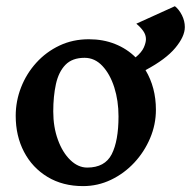

<svg xmlns="http://www.w3.org/2000/svg" viewBox="-20 -598 628 632"><path d="M253.4 14.6Q186.5 14.6 136.5 -15.6Q86.4 -45.9 59.1 -98.1Q31.7 -150.4 31.7 -216.8Q31.7 -265.1 49.3 -310.3Q66.9 -355.5 99.4 -391.4Q131.8 -427.2 175.8 -448Q219.7 -468.8 272.5 -468.8Q319.8 -468.8 358.9 -453.1Q397.9 -437.5 426.3 -409.2Q446.3 -425.8 453.4 -441.7Q460.4 -457.5 460.4 -469.2Q460.4 -483.4 451.4 -496.1Q442.4 -508.8 428.7 -520L555.7 -577.6Q569.3 -566.9 578.9 -547.9Q588.4 -528.8 588.4 -508.8Q588.4 -478 557.1 -440.4Q525.9 -402.8 459 -367.2Q493.2 -310.1 493.2 -236.8Q493.2 -188 474.1 -143.1Q455.1 -98.1 421.9 -62.5Q388.7 -26.9 345.2 -6.1Q301.8 14.6 253.4 14.6ZM267.1 -46.4Q325.2 -46.4 347.7 -90.3Q370.1 -134.3 370.1 -214.8Q370.1 -266.6 356.2 -310.3Q342.3 -354 317.1 -380.9Q292 -407.7 258.3 -407.7Q217.8 -407.7 195.3 -384.5Q172.9 -361.3 164.1 -321.3Q155.3 -281.2 155.3 -231Q155.3 -179.7 170.7 -137.7Q186 -95.7 211.7 -71Q237.3 -46.4 267.1 -46.4Z"/></svg>

Font: David Libre
Style: Bold
Weight: 700
Designer: Ismar David, J. Victor Gaultney, Annie Olsen and Meir Sadan
Foundry: Monotype Imaging Inc. & SIL International
Version: Version 1.100; ttfautohint (v1.8.4.7-5d5b)